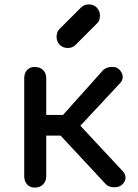

<svg xmlns="http://www.w3.org/2000/svg" viewBox="-20 -851 625 872"><path d="M534 -12Q521 0 497.5 -0.5Q474 -1 461 -14L218 -275L447 -531Q460 -545 483.5 -547Q507 -549 520 -537Q535 -523 537 -505.5Q539 -488 526 -474L345 -280L537 -74Q550 -61 550 -43.5Q550 -26 534 -12ZM138 1Q116 1 103 -13.5Q90 -28 90 -50V-496Q90 -519 103 -533Q116 -547 138 -547Q161 -547 175.5 -533Q190 -519 190 -496V-329H318V-235H190V-50Q190 -28 175.5 -13.5Q161 1 138 1ZM288 -633Q266 -633 251.5 -647.5Q237 -662 237 -684Q237 -705 249 -718L347 -816Q362 -831 383 -831Q406 -831 420 -816Q434 -801 434 -779Q434 -769 431 -760Q428 -751 420 -744L323 -647Q309 -633 288 -633Z"/></svg>

Font: Comfortaa
Style: Bold
Weight: 700
Designer: Johan Aakerlund
Foundry: Johan Aakerlund
Version: Version 3.104; ttfautohint (v1.8.1.43-b0c9)